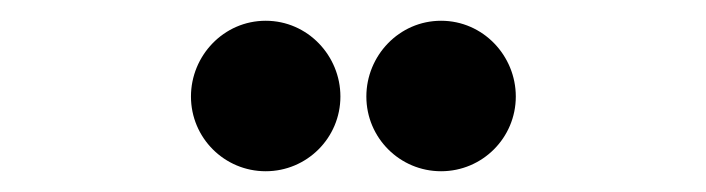

<svg xmlns="http://www.w3.org/2000/svg" viewBox="-20 -717 680 185"><path d="M164 -624C164 -584.2 196.2 -552 236 -552C275.8 -552 308 -584.2 308 -624C308 -663.3 276.5 -697 236 -697C195.5 -697 164 -663.3 164 -624ZM333 -624C333 -584.2 365.2 -552 405 -552C444.8 -552 477 -584.2 477 -624C477 -663.3 445.5 -697 405 -697C364.5 -697 333 -663.3 333 -624Z"/></svg>

Font: Linux Libertine Mono O 
Style: Mono Bold
Weight: 400
Designer: Philipp H. Poll
Foundry: Philipp H. Poll
Version: Version 5.1.7